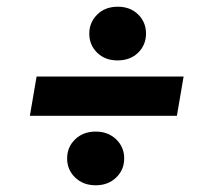

<svg xmlns="http://www.w3.org/2000/svg" viewBox="-20 -576 622 572"><path d="M69 -231 89 -348H527L507 -231ZM265 -24Q228 -24 204 -47Q180 -70 180 -104Q180 -138 204 -161Q228 -184 265 -184Q302 -184 326 -161Q350 -138 350 -104Q350 -70 326 -47Q302 -24 265 -24ZM330 -396Q293 -396 269.5 -419Q246 -442 246 -476Q246 -509 269.5 -532.5Q293 -556 331 -556Q368 -556 391.5 -533Q415 -510 415 -476Q415 -442 391.5 -419Q368 -396 330 -396Z"/></svg>

Font: DM Sans 16pt ExtraBold
Style: Italic
Weight: 800
Italic angle: -10°
Version: Version 4.004;gftools[0.9.30]